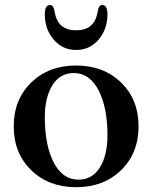

<svg xmlns="http://www.w3.org/2000/svg" viewBox="-20 -739 612 772"><path d="M160.2 -681.6Q160.2 -718.8 180.7 -718.8Q189.5 -718.8 193.6 -711.4Q197.8 -704.1 200.2 -689.5Q212.4 -617.2 286.1 -617.2Q359.9 -617.2 372.1 -689.5Q374.5 -704.1 378.7 -711.4Q382.8 -718.8 391.6 -718.8Q412.1 -718.8 412.1 -681.6Q412.1 -621.6 376.5 -579.8Q340.8 -538.1 286.1 -538.1Q231.4 -538.1 195.8 -579.8Q160.2 -621.6 160.2 -681.6ZM105.5 -54.7Q35.2 -123 35.2 -231Q35.2 -338.9 105.5 -407.2Q175.8 -475.6 286.1 -475.6Q396.5 -475.6 466.8 -407.2Q537.1 -338.9 537.1 -231Q537.1 -123 466.8 -54.7Q396.5 13.7 286.1 13.7Q175.8 13.7 105.5 -54.7ZM160.2 -267.6Q160.2 -154.8 196 -85.7Q231.9 -16.6 295.4 -16.6Q351.1 -16.6 381.6 -65.7Q412.1 -114.7 412.1 -194.3Q412.1 -307.1 376.2 -376.2Q340.3 -445.3 276.9 -445.3Q221.2 -445.3 190.7 -396.2Q160.2 -347.2 160.2 -267.6Z"/></svg>

Font: Monomachus
Style: Medium
Weight: 500
Designer: Alexey Kryukov
Version: Version 1.0